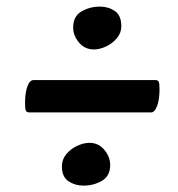

<svg xmlns="http://www.w3.org/2000/svg" viewBox="-20 -598 551 596"><path d="M69.9 -249.1Q63.7 -249.1 60.7 -253.8Q57.7 -258.4 57.7 -277.8Q57.7 -309.4 64.9 -329.4Q72.2 -349.4 83.7 -349.4H462.6Q469.7 -349.4 472.4 -344.9Q475.2 -340.4 475.2 -320.8Q475.2 -289.4 467.8 -269.3Q460.4 -249.1 449.2 -249.1ZM238.7 -21.8Q213.4 -21.8 192.8 -35.2Q172.2 -48.6 172.2 -82Q172.2 -103 185.8 -119.4Q199.3 -135.8 219.4 -145.2Q239.4 -154.6 257.5 -154.6Q285.9 -154.6 303.9 -132.9Q322 -111.2 322 -85.7Q322 -51.6 296.4 -36.7Q270.8 -21.8 238.7 -21.8ZM271.3 -444.5Q243 -444.5 225 -466.1Q207.1 -487.6 207.1 -512.6Q207.1 -547.7 233.1 -562.6Q259 -577.5 290.1 -577.5Q316.4 -577.5 336.5 -563.9Q356.6 -550.2 356.6 -516.1Q356.6 -496.1 343 -479.7Q329.5 -463.3 309.6 -453.9Q289.6 -444.5 271.3 -444.5Z"/></svg>

Font: Briem Hand Thin
Style: Regular
Weight: 100
Designer: Gunnlaugur SE Briem, Eben Sorkin
Foundry: Sorkin Type Co.
Version: Version 1.003